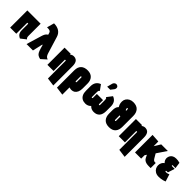

<svg xmlns="http://www.w3.org/2000/svg" viewBox="309 -2234 3959 3959"><g transform="rotate(45 2288.5 -254.0)"><path d="M427 -141V-501H39V0H218V-321H246V-130Q246 -84 261 -55Q276 -26 295 -10.5Q314 5 328.5 11Q343 17 341 17L458 -74Q445 -82 436 -97.5Q427 -113 427 -141Z M968 -179 856 -545Q844 -585 822 -614.5Q800 -644 769.5 -663.5Q739 -683 700.5 -692.5Q662 -702 617 -702L573 -542Q595 -542 618 -540.5Q641 -539 660 -529Q679 -519 686 -493L698 -452Q684 -442 670 -430Q656 -418 643 -395Q630 -372 617 -328L518 1H705L752 -206Q754 -215 757 -218.5Q760 -222 762.5 -223Q765 -224 765 -224L788 -143Q804 -87 821 -54.5Q838 -22 864.5 -5Q891 12 935 22L1051 -82Q1034 -88 1019 -97.5Q1004 -107 991.5 -126Q979 -145 968 -179Z M1332 -322V191L1512 215V-346Q1512 -385 1505.5 -413Q1499 -441 1487.5 -460Q1476 -479 1460.5 -490Q1445 -501 1428 -506Q1411 -511 1393 -511Q1368 -511 1351 -505.5Q1334 -500 1323 -492.5Q1312 -485 1305 -478V-501H1125V0H1305V-329Q1308 -331 1310.5 -332Q1313 -333 1316 -333.5Q1319 -334 1321 -334Q1324 -334 1326 -333Q1328 -332 1329.5 -330.5Q1331 -329 1331.5 -327Q1332 -325 1332 -322Z M1984 -171V-312Q1984 -404 1934.5 -456Q1885 -508 1795 -508Q1699 -508 1648 -457.5Q1597 -407 1597 -312V193L1777 217V6Q1783 8 1791 10Q1799 12 1807.5 13.5Q1816 15 1824.5 16Q1833 17 1842 17Q1883 17 1915 -4.5Q1947 -26 1965.5 -68Q1984 -110 1984 -171ZM1804 -307V-187Q1804 -180 1802.5 -174.5Q1801 -169 1798.5 -166Q1796 -163 1792 -163Q1790 -163 1787.5 -164Q1785 -165 1782.5 -167Q1780 -169 1778.5 -172.5Q1777 -176 1777 -180V-307Q1777 -313 1778.5 -317Q1780 -321 1783 -323Q1786 -325 1790 -325Q1795 -325 1798 -323Q1801 -321 1802.5 -317Q1804 -313 1804 -307Z M2539 -500 2450 -384Q2462 -379 2468 -371Q2474 -363 2476 -349.5Q2478 -336 2478 -315V-184Q2478 -178 2476 -174.5Q2474 -171 2471.5 -169.5Q2469 -168 2465 -168Q2461 -168 2458 -169.5Q2455 -171 2453 -174.5Q2451 -178 2451 -184V-297H2271V-184Q2271 -178 2269 -174.5Q2267 -171 2264 -169.5Q2261 -168 2257 -168Q2253 -168 2250 -169.5Q2247 -171 2245.5 -174.5Q2244 -178 2244 -184V-315Q2244 -336 2246 -349.5Q2248 -363 2254 -371Q2260 -379 2271 -384L2187 -500Q2129 -480 2097 -433.5Q2065 -387 2065 -316V-187Q2065 -120 2086.5 -76Q2108 -32 2147 -9.5Q2186 13 2239 13Q2265 13 2287.5 7Q2310 1 2329.5 -11Q2349 -23 2364 -40Q2378 -23 2397 -11Q2416 1 2439 7Q2462 13 2487 13Q2569 13 2613.5 -37Q2658 -87 2658 -187V-316Q2658 -387 2628 -433Q2598 -479 2539 -500ZM2456 -620Q2467 -634 2471 -652.5Q2475 -671 2469.5 -689Q2464 -707 2443 -717Q2421 -729 2400.5 -723.5Q2380 -718 2365.5 -703Q2351 -688 2346 -670L2315 -553H2404Z M2924 -710Q2872 -710 2831.5 -688.5Q2791 -667 2768.5 -630.5Q2746 -594 2746 -550Q2746 -527 2749 -507Q2752 -487 2760 -467Q2768 -447 2782 -424Q2770 -414 2759.5 -397Q2749 -380 2742 -353.5Q2735 -327 2735 -288V-190Q2735 -96 2784 -42Q2833 12 2930 12Q3028 12 3075.5 -41.5Q3123 -95 3123 -190V-506Q3123 -601 3073 -655.5Q3023 -710 2924 -710ZM2943 -510V-474Q2939 -475 2935.5 -478Q2932 -481 2929.5 -484.5Q2927 -488 2925 -490Q2922 -495 2920 -499Q2918 -503 2917.5 -507Q2917 -511 2916.5 -514.5Q2916 -518 2916 -521Q2916 -526 2917.5 -530Q2919 -534 2922 -536.5Q2925 -539 2929 -539Q2934 -539 2937 -535.5Q2940 -532 2941.5 -526Q2943 -520 2943 -510ZM2929 -169Q2924 -169 2921 -173Q2918 -177 2916.5 -182.5Q2915 -188 2915 -194V-302Q2915 -310 2915.5 -313.5Q2916 -317 2917 -320Q2921 -317 2925.5 -314.5Q2930 -312 2935 -311Q2940 -310 2943 -309V-194Q2943 -188 2941.5 -182.5Q2940 -177 2937 -173Q2934 -169 2929 -169Z M3413 -322V191L3593 215V-346Q3593 -385 3586.5 -413Q3580 -441 3568.5 -460Q3557 -479 3541.5 -490Q3526 -501 3509 -506Q3492 -511 3474 -511Q3449 -511 3432 -505.5Q3415 -500 3404 -492.5Q3393 -485 3386 -478V-501H3206V0H3386V-329Q3389 -331 3391.5 -332Q3394 -333 3397 -333.5Q3400 -334 3402 -334Q3405 -334 3407 -333Q3409 -332 3410.5 -330.5Q3412 -329 3412.5 -327Q3413 -325 3413 -322Z M4048 -196 3994 -288 4137 -500H3945L3860 -363V-500L3680 -512V0H3860V-99L3887 -140L3916 -80Q3931 -50 3954.5 -32.5Q3978 -15 4010 -7.5Q4042 0 4080 0H4136V-148H4133Q4121 -148 4107 -148.5Q4093 -149 4078.5 -159Q4064 -169 4048 -196Z M4498 -361 4479 -497Q4450 -505 4423.5 -509Q4397 -513 4370 -512Q4321 -511 4290 -493.5Q4259 -476 4243 -449.5Q4227 -423 4223 -393Q4220 -373 4224.5 -351Q4229 -329 4240.5 -309.5Q4252 -290 4268 -277Q4237 -257 4220 -223Q4203 -189 4203 -149Q4203 -110 4222 -73.5Q4241 -37 4280.5 -13Q4320 11 4379 11Q4410 11 4439 7Q4468 3 4496 -4.5Q4524 -12 4550 -23L4499 -184Q4491 -180 4482.5 -176Q4474 -172 4464 -169Q4454 -166 4443 -164.5Q4432 -163 4418 -163Q4412 -163 4407 -164.5Q4402 -166 4399 -169Q4396 -172 4396 -176Q4396 -179 4397.5 -181.5Q4399 -184 4401.5 -185.5Q4404 -187 4407.5 -188Q4411 -189 4415 -189H4450L4498 -339H4425Q4420 -339 4415.5 -340.5Q4411 -342 4409 -345Q4407 -348 4407 -352Q4407 -356 4409 -358Q4411 -360 4415 -361.5Q4419 -363 4424 -363Q4435 -363 4446.5 -362.5Q4458 -362 4471 -362Q4484 -362 4498 -361Z"/></g></svg>

Font: Advent Pro Black
Style: Regular
Weight: 900
Version: Version 3.000